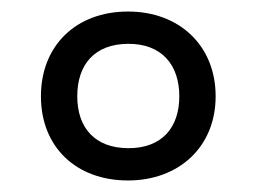

<svg xmlns="http://www.w3.org/2000/svg" viewBox="-20 -744 445 333"><path d="M202 -431C290 -431 354 -489 354 -577C354 -665 291 -724 202 -724C112 -724 51 -665 51 -577C51 -489 112 -431 202 -431ZM203 -487C144 -487 114 -523 114 -577C114 -631 143 -668 203 -668C260 -668 291 -632 291 -577C291 -523 261 -487 203 -487Z"/></svg>

Font: Noto Sans Gurmukhi SemiCondensed
Style: Regular
Weight: 400
Width: 4
Designer: Jelle Bosma - Monotype Design Team
Foundry: Monotype Imaging Inc.
Version: Version 2.004